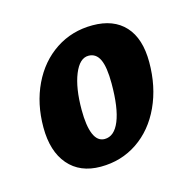

<svg xmlns="http://www.w3.org/2000/svg" viewBox="-60 -711 443 440"><g transform="rotate(-15 161.5 -491.0)"><path d="M25 -453Q25 -509 46.5 -554Q68 -599 106.5 -624.5Q145 -650 194 -650Q244 -650 271 -620.5Q298 -591 298 -535Q298 -477 276.5 -430.5Q255 -384 216.5 -358Q178 -332 129 -332Q80 -332 52.5 -364Q25 -396 25 -453ZM202 -510Q202 -549 193.5 -567Q185 -585 167 -585Q146 -585 133 -553Q120 -521 120 -469Q120 -431 128.5 -411Q137 -391 154 -391Q177 -391 189.5 -421.5Q202 -452 202 -510Z"/></g></svg>

Font: Alegreya SC
Style: Bold Italic
Weight: 700
Italic angle: -7°
Designer: Juan Pablo del Peral
Foundry: Huerta Tipografica
Version: Version 2.007; ttfautohint (v1.6)